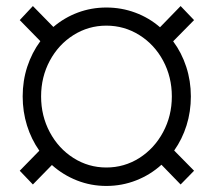

<svg xmlns="http://www.w3.org/2000/svg" viewBox="-20 -611 715 641"><path d="M153.3 -60.1 89.8 4.9 45.9 -41 111.3 -107.9Q84.5 -146 70.1 -192.1Q55.7 -238.3 55.7 -289.1Q55.7 -341.3 71 -388.2Q86.4 -435.1 114.7 -473.6L45.9 -543.9L89.8 -590.8L158.2 -521Q194.8 -552.2 240 -569.1Q285.2 -585.9 335 -585.9Q385.7 -585.9 431.6 -568.8Q477.5 -551.8 514.2 -520L583 -590.8L627.9 -543.9L558.1 -473.1Q586.4 -435.1 601.8 -387.9Q617.2 -340.8 617.2 -289.1Q617.2 -238.3 602.8 -192.4Q588.4 -146.5 561.5 -108.4L627.9 -41L583 4.9L519 -61Q481.9 -27.3 434.6 -8.8Q387.2 9.8 335 9.8Q283.7 9.8 237.1 -8.5Q190.4 -26.9 153.3 -60.1ZM553.7 -289.1Q553.7 -354 524.7 -408.2Q495.6 -462.4 445.3 -493.9Q395 -525.4 335 -525.4Q275.4 -525.4 225.3 -493.9Q175.3 -462.4 146.2 -408.2Q117.2 -354 117.2 -289.1Q117.2 -224.1 146.2 -169.7Q175.3 -115.2 225.3 -83.5Q275.4 -51.8 335 -51.8Q395 -51.8 445.1 -83.5Q495.1 -115.2 524.4 -169.7Q553.7 -224.1 553.7 -289.1Z"/></svg>

Font: Pretendard JP Light
Style: Regular
Weight: 300
Designer: Base glyphs from Inter by Rasmus Andersson; Hangeul glyphs from Noto Sans CJK(Source Han Sans) by Jang Soo-young and Kan
Foundry: Kil Hyung-jin
Version: Version 1.309